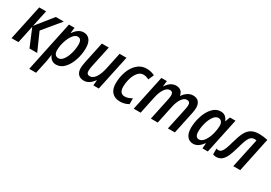

<svg xmlns="http://www.w3.org/2000/svg" viewBox="21 -1441 3618 2567"><g transform="rotate(30 1830.0 -157.0)"><path d="M125 -541H231L176 -285L381 -541H504L284 -275L406 0H287L174 -270L117 0H10Z M584 -541H670L660 -456H664Q728 -550 810 -550Q869 -550 903.5 -506.5Q938 -463 938 -378Q938 -289 909 -198.5Q880 -108 826 -49Q772 10 700 10Q659 10 631 -11.5Q603 -33 588 -70H585Q578 -14 569 33L525 237H420ZM829 -372Q829 -461 769 -461Q728 -461 693 -412.5Q658 -364 637.5 -294Q617 -224 617 -166Q617 -125 634.5 -102.5Q652 -80 685 -80Q726 -80 759 -126Q792 -172 810.5 -240.5Q829 -309 829 -372Z M1010 -117Q1010 -149 1021 -206L1092 -541H1199L1128 -209Q1119 -167 1119 -137Q1119 -81 1169 -81Q1215 -81 1252.5 -133.5Q1290 -186 1311 -282L1366 -541H1472L1357 0H1273L1280 -83H1277Q1211 10 1129 10Q1072 10 1041 -23Q1010 -56 1010 -117Z M1518 -174Q1518 -267 1548 -353.5Q1578 -440 1638 -495.5Q1698 -551 1782 -551Q1849 -551 1906 -521L1869 -436Q1825 -460 1783 -460Q1735 -460 1699.5 -418Q1664 -376 1645.5 -311.5Q1627 -247 1627 -183Q1627 -132 1648 -106Q1669 -80 1708 -80Q1758 -80 1818 -115V-25Q1759 10 1687 10Q1608 10 1563 -37Q1518 -84 1518 -174Z M2011 -541H2096L2086 -457H2090Q2151 -551 2236 -551Q2329 -551 2346 -458H2349Q2377 -500 2415.5 -525.5Q2454 -551 2499 -551Q2554 -551 2584 -518.5Q2614 -486 2614 -426Q2614 -392 2604 -344L2531 0H2424L2496 -337Q2505 -384 2505 -403Q2505 -459 2456 -459Q2413 -459 2378.5 -410Q2344 -361 2327 -283L2267 0H2161L2233 -339Q2241 -381 2241 -402Q2241 -459 2194 -459Q2149 -459 2112.5 -405Q2076 -351 2058 -261L2003 0H1896Z M2687 -162Q2687 -250 2716 -341Q2745 -432 2799 -491.5Q2853 -551 2925 -551Q2967 -551 2995 -529.5Q3023 -508 3038 -468H3042L3069 -541H3155L3040 0H2957L2964 -81H2960Q2928 -38 2893 -14Q2858 10 2815 10Q2756 10 2721.5 -34.5Q2687 -79 2687 -162ZM2991 -259Q3007 -323 3007 -376Q3007 -414 2989.5 -437Q2972 -460 2941 -460Q2900 -460 2867 -414.5Q2834 -369 2815 -300.5Q2796 -232 2796 -168Q2796 -124 2811 -101.5Q2826 -79 2855 -79Q2900 -79 2936 -131Q2972 -183 2991 -259Z M3121 -2V-93Q3134 -85 3154 -85Q3179 -86 3197.5 -105Q3216 -124 3232.5 -166Q3249 -208 3269 -283Q3296 -380 3324.5 -435.5Q3353 -491 3399.5 -519Q3446 -547 3522 -547Q3579 -547 3652 -532L3540 0H3433L3530 -453Q3518 -456 3502 -456Q3466 -456 3443.5 -435.5Q3421 -415 3403.5 -372Q3386 -329 3363 -245Q3338 -156 3315 -104Q3292 -52 3257.5 -22Q3223 8 3170 8Q3143 8 3121 -2Z"/></g></svg>

Font: Noto Sans UI NarrowMedium
Style: Italic
Weight: 500
Width: 4
Italic angle: -12°
Designer: Monotype Design Team
Foundry: Monotype Imaging Inc.
Version: Version 1.001